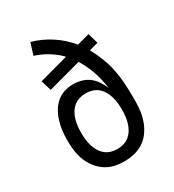

<svg xmlns="http://www.w3.org/2000/svg" viewBox="-180 -838 859 948"><g transform="rotate(-30 250.0 -363.5)"><path d="M250 8Q221 8 193 1.5Q165 -5 141.5 -21Q118 -37 100.5 -60.5Q83 -84 73 -110.5Q63 -137 59.5 -165.5Q56 -194 56 -223Q56 -249 59 -275Q62 -301 69.5 -326.5Q77 -352 90 -375Q103 -398 122.5 -415.5Q142 -433 167.5 -441Q193 -449 219 -449Q242 -449 265.5 -442.5Q289 -436 307.5 -422Q326 -408 339.5 -388Q353 -368 362 -346Q356 -395 340 -442Q324 -489 298 -531L110 -480L92 -539L257 -584Q229 -613 194 -634.5Q159 -656 120 -668L141 -735Q199 -719 250 -685.5Q301 -652 338 -606L409 -625L426 -566L375 -552Q394 -518 408.5 -481Q423 -444 431 -405Q439 -366 441.5 -327Q444 -288 444 -248V-221Q444 -192 440 -164Q436 -136 426 -109.5Q416 -83 399 -59.5Q382 -36 358 -20.5Q334 -5 306 1.5Q278 8 250 8ZM250 -62Q269 -62 287 -67.5Q305 -73 319 -85Q333 -97 342.5 -113.5Q352 -130 357 -147.5Q362 -165 364 -183.5Q366 -202 366 -220Q366 -239 364 -257.5Q362 -276 357 -293.5Q352 -311 342.5 -327.5Q333 -344 319 -356Q305 -368 287 -373.5Q269 -379 250 -379Q231 -379 213 -373.5Q195 -368 181 -356Q167 -344 157.5 -328Q148 -312 143 -294Q138 -276 136 -257.5Q134 -239 134 -221Q134 -202 136 -183.5Q138 -165 143 -147.5Q148 -130 157.5 -113.5Q167 -97 181 -85Q195 -73 213 -67.5Q231 -62 250 -62Z"/></g></svg>

Font: Moesevka
Style: Regular
Weight: 400
Monospace: yes
Designer: Belleve Invis
Foundry: Belleve Invis
Version: Version 32.5.0; ttfautohint (v1.8.4)